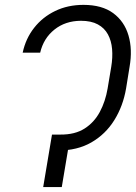

<svg xmlns="http://www.w3.org/2000/svg" viewBox="-20 -757 550 777"><path d="M208.5 -212.4H224.6Q283.2 -211.9 322.3 -236.8Q361.3 -261.7 384 -304.2Q406.7 -346.7 415.5 -398.9L430.2 -486.8Q436.5 -524.9 433.6 -558.6Q430.7 -592.3 416.7 -617.9Q402.8 -643.6 376 -658.2Q349.1 -672.9 307.1 -672.9Q244.1 -672.4 200.2 -637.2Q156.2 -602.1 142.6 -543.9H71.8Q84 -601.1 118.2 -644.5Q152.3 -688 203.4 -712.6Q254.4 -737.3 317.9 -737.3Q392.6 -737.3 438 -703.9Q483.4 -670.4 500 -613.5Q516.6 -556.6 504.4 -486.8L490.2 -398.9Q478 -327.6 442.6 -270.8Q407.2 -213.9 350.1 -180.9Q293 -147.9 214.8 -147.9H197.8ZM265.6 -212.4 230 0H154.8L190.4 -212.4Z"/></svg>

Font: Inter Tight Light
Style: Italic
Weight: 300
Italic angle: -9.39999°
Designer: Rasmus Andersson
Foundry: rsms
Version: Version 3.004